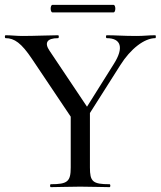

<svg xmlns="http://www.w3.org/2000/svg" viewBox="-22 -770 661 790"><path d="M194 -719H445C455 -719 455 -750 445 -750H194C184 -750 184 -719 194 -719ZM617 -625C588 -625 572 -622 540 -622C483 -622 455 -625 417 -625C413 -625 413 -613 417 -613C477 -613 488 -573 447 -508L336 -331L182 -561C160 -593 170 -613 217 -613C221 -613 221 -625 217 -625C182 -625 123 -622 69 -622C47 -622 23 -625 1 -625C-3 -625 -3 -613 1 -613C37 -613 66 -593 110 -527L269 -290V-81C269 -23 256 -12 187 -12C183 -12 183 0 187 0C220 0 263 -2 308 -2C356 -2 396 0 429 0C433 0 433 -12 429 -12C359 -12 348 -23 348 -81V-305L473 -502C515 -569 572 -613 617 -613C620 -613 620 -625 617 -625Z"/></svg>

Font: Cormorant Infant Book
Style: Regular
Weight: 500
Designer: Christian Thalmann (Catharsis Fonts)
Version: Version 1.000;PS 002.000;hotconv 1.0.88;makeotf.lib2.5.64775